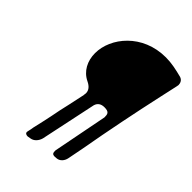

<svg xmlns="http://www.w3.org/2000/svg" viewBox="-217 -831 917 917"><g transform="rotate(45 241.5 -372.0)"><path d="M164 -8C183 -11 199 -28 205 -50C225 -144 245 -239 265 -334C271 -353 285 -363 308 -363C340 -363 342 -350 342 -329L288 -52C288 -36 289 -28 307 -28L320 -29C339 -31 354 -48 358 -69L374 -151C400 -298 430 -446 462 -591L481 -677C482 -682 483 -686 483 -688C483 -701 477 -716 460 -721C421 -731 385 -739 347 -739C189 -739 93 -618 93 -514C93 -461 117 -415 163 -393C186 -382 198 -367 198 -348C198 -343 197 -339 196 -334L197 -336L179 -252C171 -218 164 -186 158 -153C151 -120 144 -87 136 -54C135 -45 133 -36 131 -28C130 -23 129 -20 129 -18C129 -8 138 -5 147 -5Z"/></g></svg>

Font: Bangerz
Style: Regular
Weight: 400
Designer: vernon adams
Foundry: Vernon Adams
Version: Version 2.10;December 28, 2023;FontCreator 13.0.0.2683 64-bi